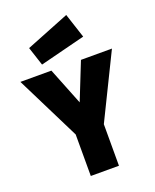

<svg xmlns="http://www.w3.org/2000/svg" viewBox="-178 -1050 924 1147"><g transform="rotate(-20 284.0 -477.0)"><path d="M0 0ZM196 -264 -7 -672H190L284 -436L378 -672H575L375 -264V0H196ZM111 -844 387 -954 438 -798 150 -725Z"/></g></svg>

Font: Cairo Black
Style: Regular
Weight: 900
Designer: Mohamed Gaber, the designers of Titillium
Foundry: Kief Type Foundry
Version: Version 2.009; ttfautohint (v1.5.33-1714) -l 8 -r 50 -G 200 